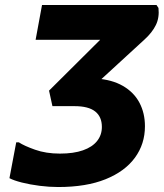

<svg xmlns="http://www.w3.org/2000/svg" viewBox="-20 -740 658 772"><path d="M177.2 -375.6 523.6 -720H609.2L617.2 -708Q621.4 -669.6 606.8 -639.5Q592.1 -609.4 561.6 -581.6L317.2 -357.2ZM123.2 -580 149 -720H555.2L494.4 -580ZM18 -23.6 45.2 -167.6H56Q76.7 -153.8 120.8 -138.1Q165 -122.4 220.8 -122.4Q276.4 -122.4 313.8 -135.7Q351.3 -148.9 370.4 -173.1Q389.6 -197.2 389.6 -229.6Q389.6 -270.7 362.6 -291.9Q335.7 -313.2 279.6 -313.2H190.8L177.2 -375.6L364.4 -424.4Q430 -420.2 474.3 -394.5Q518.6 -368.8 540.7 -327Q562.8 -285.2 562.8 -232.4Q562.8 -161 522.5 -105.9Q482.2 -50.8 404.6 -19.4Q327 12 214 12Q178.2 12 139.3 7.1Q100.4 2.1 67.8 -6.1Q35.2 -14.4 18 -23.6Z"/></svg>

Font: Kufam
Style: Italic
Weight: 400
Italic angle: -11°
Designer: Artur Schmal
Foundry: Original Type
Version: Version 1.301; ttfautohint (v1.8.3)